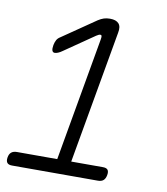

<svg xmlns="http://www.w3.org/2000/svg" viewBox="-83 -810 766 879"><g transform="rotate(10 300.0 -370.0)"><path d="M32 0Q16 0 9.5 -8Q3 -16 5.5 -32.5Q8 -49 17.5 -57Q27 -65 44 -65H231L332 -639Q334 -650 333 -655Q332 -660 326 -660Q323 -660 318.5 -658Q314 -656 308 -652L170 -557Q159 -549 150 -545.5Q141 -542 135 -542Q126 -542 123 -550.5Q120 -559 123 -576Q126 -591 131.5 -600.5Q137 -610 147 -616L303 -723Q317 -732 329.5 -736Q342 -740 358 -740Q386 -740 398.5 -726Q411 -712 405 -683L296 -65H443Q460 -65 466 -57Q472 -49 469 -32.5Q466 -16 457 -8Q448 0 431 0Z"/></g></svg>

Font: Maple Mono ExtraLight
Style: Italic
Weight: 275
Italic angle: -10°
Monospace: yes
Designer: subframe7536
Version: Version 7.000